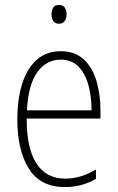

<svg xmlns="http://www.w3.org/2000/svg" viewBox="-20 -746 475 776"><path d="M226 -539Q283 -539 318.5 -506Q354 -473 370 -418.5Q386 -364 386 -300V-267H88Q87 -149 126.5 -86.5Q166 -24 244 -24Q306 -24 368 -61V-23Q340 -7 309.5 1.5Q279 10 242 10Q143 10 96.5 -64.5Q50 -139 50 -263Q50 -345 69.5 -407Q89 -469 128 -504Q167 -539 226 -539ZM226 -505Q167 -505 130.5 -454Q94 -403 89 -300H350Q350 -357 337 -403.5Q324 -450 296.5 -477.5Q269 -505 226 -505ZM218 -726Q235 -726 242 -715Q249 -704 249 -689Q249 -671 241 -660.5Q233 -650 218 -650Q203 -650 195.5 -661Q188 -672 188 -688Q188 -704 195 -715Q202 -726 218 -726Z"/></svg>

Font: Noto Sans Thai Cond ExtLt
Style: Regular
Weight: 200
Width: 3
Designer: Monotype Design Team
Foundry: Monotype Imaging Inc.
Version: Version 2.002; ttfautohint (v1.8.4.7-5d5b)